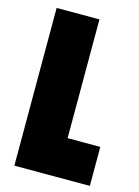

<svg xmlns="http://www.w3.org/2000/svg" viewBox="-109 -761 594 823"><g transform="rotate(15 188.5 -350.0)"><path d="M38 -700H228V-173H373V0H38Z"/></g></svg>

Font: Phudu Light Black
Style: Regular
Weight: 900
Version: Version 1.005;gftools[0.9.23]